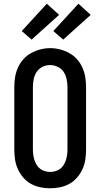

<svg xmlns="http://www.w3.org/2000/svg" viewBox="-20 -1005 540 1033"><path d="M250 8Q223 8 196.5 2.5Q170 -3 146.5 -16Q123 -29 105 -50Q87 -71 76 -95.5Q65 -120 61 -146.5Q57 -173 57 -200V-535Q57 -562 61 -588.5Q65 -615 76 -640Q87 -665 105 -685.5Q123 -706 146.5 -719Q170 -732 196.5 -739Q223 -746 250 -746Q277 -746 303.5 -739Q330 -732 353.5 -719Q377 -706 395 -685.5Q413 -665 424 -640Q435 -615 439 -588.5Q443 -562 443 -535V-200Q443 -173 439 -146.5Q435 -120 424 -95.5Q413 -71 395 -50Q377 -29 353.5 -16Q330 -3 303.5 2.5Q277 8 250 8ZM250 -80Q264 -80 278 -84Q292 -88 303.5 -96.5Q315 -105 322.5 -117.5Q330 -130 334.5 -143.5Q339 -157 341 -171.5Q343 -186 343 -200V-535Q343 -557 338.5 -578.5Q334 -600 322.5 -618Q311 -636 290.5 -645.5Q270 -655 249 -655Q227 -655 207.5 -645Q188 -635 176.5 -617Q165 -599 161 -577.5Q157 -556 157 -535V-200Q157 -186 159 -171.5Q161 -157 165.5 -143.5Q170 -130 177.5 -117.5Q185 -105 196.5 -96.5Q208 -88 222 -84Q236 -80 250 -80ZM320 -792 267 -838 402 -985 468 -925ZM150 -792 97 -838 232 -985 298 -925Z"/></svg>

Font: Iosevka Slab Semibold
Style: Regular
Weight: 600
Monospace: yes
Designer: Belleve Invis
Foundry: Belleve Invis
Version: Version 11.1.1; ttfautohint (v1.8.3)